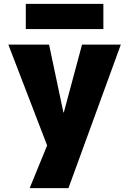

<svg xmlns="http://www.w3.org/2000/svg" viewBox="-20 -750 666 990"><path d="M113 -600V-730H513V-600ZM307 -170H309L403 -520H603L333 220H133L223 0L23 -520H233Z"/></svg>

Font: M PLUS 1p Black
Style: Regular
Weight: 900
Version: Version 1.061